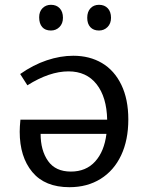

<svg xmlns="http://www.w3.org/2000/svg" viewBox="-20 -769 617 799"><path d="M514 -272Q514 -186 484 -122.5Q454 -59 398.5 -24.5Q343 10 269 10Q167 10 114.5 -53Q62 -116 62 -221Q62 -241 65 -271H426Q424 -365 382 -418.5Q340 -472 265 -472Q186 -472 94 -414L64 -461Q118 -499 174.5 -518Q231 -537 285 -537Q353 -537 404.5 -506.5Q456 -476 485 -416Q514 -356 514 -272ZM423 -212H149Q149 -143 180 -99Q211 -55 275 -55Q338 -55 376 -97Q414 -139 423 -212ZM143 -697Q143 -721 157 -735Q171 -749 192 -749Q215 -749 228.5 -734.5Q242 -720 242 -695Q242 -671 227.5 -656.5Q213 -642 192 -642Q168 -642 155.5 -656.5Q143 -671 143 -697ZM343 -695Q343 -720 356.5 -734.5Q370 -749 392 -749Q415 -749 428.5 -734.5Q442 -720 442 -695Q442 -671 427.5 -656.5Q413 -642 392 -642Q369 -642 356 -656Q343 -670 343 -695Z"/></svg>

Font: Bitter Pro
Style: Regular
Weight: 400
Designer: Sol Matas, and Bitter project Authors
Foundry: Sol Matas
Version: Version 1.010